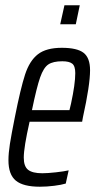

<svg xmlns="http://www.w3.org/2000/svg" viewBox="-20 -699 365 727"><path d="M12 -92Q12 -119 17.5 -154Q23 -189 36 -254Q58 -365 75 -417Q92 -469 123.5 -493.5Q155 -518 214 -518Q272 -518 296.5 -499Q321 -480 321 -433Q321 -377 294 -255L291 -238H92Q70 -141 70 -102Q70 -69 86.5 -56Q103 -43 140 -43Q160 -43 191.5 -46.5Q223 -50 240 -54L229 -4Q213 1 185 4.5Q157 8 131 8Q68 8 40 -15Q12 -38 12 -92ZM243 -282 249 -307Q265 -381 265 -422Q265 -449 253.5 -458Q242 -467 216 -467Q181 -467 163 -455Q145 -443 132 -406Q119 -369 101 -282ZM208 -607 224 -679H282L267 -607Z"/></svg>

Font: Saira Ultra Condensed
Style: Italic
Weight: 400
Width: 1
Italic angle: -12°
Designer: Hector Gatti with collaboration of the Omnibus-Type team
Foundry: Omnibus-Type
Version: Version 1.001; ttfautohint (v1.8)